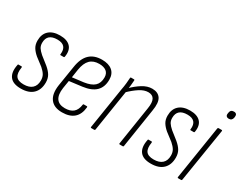

<svg xmlns="http://www.w3.org/2000/svg" viewBox="-80 -1048 1823 1455"><g transform="rotate(30 831.5 -320.5)"><path d="M149 8Q80 8 52.5 -29Q25 -66 39 -134Q39 -141 44 -141H71Q77 -141 76 -133Q67 -80 85 -55Q103 -30 152 -30Q201 -30 226.5 -53.5Q252 -77 252 -121Q252 -149 240.5 -169Q229 -189 203 -212L135 -264Q107 -288 92.5 -312.5Q78 -337 78 -371Q78 -428 112 -459Q146 -490 208 -490Q270 -490 299.5 -459Q329 -428 319 -369Q318 -362 313 -362H286Q279 -362 281 -369Q291 -453 206 -453Q117 -453 117 -374Q117 -349 128 -331.5Q139 -314 164 -292L231 -239Q263 -212 277.5 -186.5Q292 -161 292 -126Q292 -63 255.5 -27.5Q219 8 149 8Z M510 8Q439 8 407 -35Q375 -78 387 -158L415 -333Q427 -413 467 -451.5Q507 -490 576 -490Q634 -490 666 -463Q698 -436 698 -385Q698 -321 661 -284.5Q624 -248 547 -238L437 -224L426 -156Q417 -94 439 -62Q461 -30 513 -30Q560 -30 586 -52Q612 -74 618 -121Q618 -127 624 -127H651Q657 -127 656 -120Q650 -56 613 -24Q576 8 510 8ZM443 -260 541 -272Q602 -281 630 -307Q658 -333 658 -382Q658 -417 635.5 -434.5Q613 -452 573 -452Q522 -452 493 -423Q464 -394 454 -333Z M1012 0Q1005 0 1006 -6L1059 -345Q1068 -400 1053.5 -426Q1039 -452 1002 -452Q967 -452 928 -427Q889 -402 845 -359L849 -398Q889 -438 931 -464Q973 -490 1015 -490Q1066 -490 1088.5 -456Q1111 -422 1098 -347L1045 -6Q1044 0 1038 0ZM762 0Q756 0 757 -6L814 -367Q820 -398 823 -426.5Q826 -455 827 -476Q827 -482 833 -482H859Q864 -482 864 -476Q863 -454 860 -427.5Q857 -401 853 -382L854 -375L796 -6Q795 0 788 0Z M1287 8Q1218 8 1190.5 -29Q1163 -66 1177 -134Q1177 -141 1182 -141H1209Q1215 -141 1214 -133Q1205 -80 1223 -55Q1241 -30 1290 -30Q1339 -30 1364.5 -53.5Q1390 -77 1390 -121Q1390 -149 1378.5 -169Q1367 -189 1341 -212L1273 -264Q1245 -288 1230.5 -312.5Q1216 -337 1216 -371Q1216 -428 1250 -459Q1284 -490 1346 -490Q1408 -490 1437.5 -459Q1467 -428 1457 -369Q1456 -362 1451 -362H1424Q1417 -362 1419 -369Q1429 -453 1344 -453Q1255 -453 1255 -374Q1255 -349 1266 -331.5Q1277 -314 1302 -292L1369 -239Q1401 -212 1415.5 -186.5Q1430 -161 1430 -126Q1430 -63 1393.5 -27.5Q1357 8 1287 8Z M1523 0Q1516 0 1517 -7L1591 -475Q1593 -482 1599 -482H1625Q1632 -482 1631 -475L1556 -7Q1555 0 1549 0ZM1629 -582Q1616 -582 1608.5 -589.5Q1601 -597 1603 -611L1604 -619Q1608 -649 1637 -649Q1652 -649 1658.5 -641Q1665 -633 1663 -619L1662 -611Q1657 -582 1629 -582Z"/></g></svg>

Font: Sofia Sans Condensed ExtraLight
Style: Italic
Weight: 250
Italic angle: -9°
Version: Version 4.100